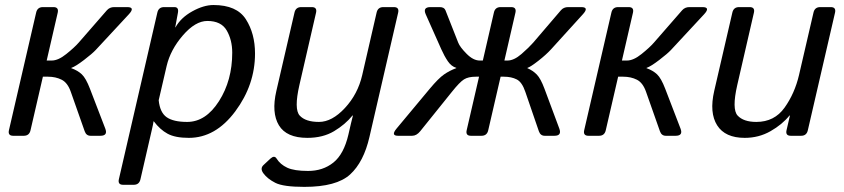

<svg xmlns="http://www.w3.org/2000/svg" viewBox="-20 -541 3362 765"><path d="M32.7 0Q10.7 0 15.6 -22L124 -490.7Q128.9 -512.7 150.9 -512.7H192.9Q214.8 -512.7 210 -490.7L166 -299.8H186Q211.9 -299.8 244.1 -325.7Q276.4 -351.6 293.5 -371.1L405.8 -500Q417 -512.7 434.6 -512.7H486.8Q520 -512.7 493.2 -483.9L361.3 -341.8Q348.1 -327.6 314.7 -302Q281.2 -276.4 264.2 -270.5L263.7 -269.5Q289.6 -260.3 305.9 -244.9Q322.3 -229.5 338.4 -187.5L399.4 -28.8Q410.6 0 379.9 0H340.8Q323.7 0 317.4 -18.1L262.2 -174.8Q249.5 -211.4 225.6 -223.4Q201.7 -235.4 171.4 -235.4H150.9L101.6 -22Q96.7 0 74.7 0Z M470.7 195.3Q448.7 195.3 453.6 173.3L606.9 -490.7Q611.8 -512.7 633.8 -512.7H674.8Q692.9 -512.7 689 -490.7L678.2 -432.1H679.2Q700.7 -470.7 746.1 -495.8Q791.5 -521 830.6 -521Q923.3 -521 959.7 -464.1Q996.1 -407.2 996.1 -327.6Q996.1 -203.1 917.5 -97.4Q838.9 8.3 732.4 8.3Q678.2 8.3 647.9 -8.1Q617.7 -24.4 592.8 -57.6H591.8Q589.8 -43.9 585.9 -27.8L539.6 173.3Q534.7 195.3 512.7 195.3ZM612.3 -141.6Q617.2 -92.8 644 -74Q670.9 -55.2 725.6 -55.2Q799.8 -55.2 852.5 -137.9Q905.3 -220.7 905.3 -331.1Q905.3 -381.8 883.3 -419.7Q861.3 -457.5 806.2 -457.5Q758.3 -457.5 708.7 -400.1Q659.2 -342.8 644 -278.3Z M1081.1 -178.7 1153.3 -490.7Q1158.2 -512.7 1180.2 -512.7H1222.2Q1244.1 -512.7 1239.3 -490.7L1172.9 -202.1Q1150.9 -106 1174.1 -80.6Q1197.3 -55.2 1251 -55.2Q1302.7 -55.2 1354.2 -110.6Q1405.8 -166 1423.3 -242.2L1480.5 -490.7Q1485.4 -512.7 1507.3 -512.7H1549.3Q1571.3 -512.7 1566.4 -490.7L1452.1 4.4Q1429.2 104.5 1375 154.1Q1320.8 203.6 1192.4 203.6Q1108.9 203.6 1077.1 187.5Q1045.4 171.4 1029.3 149.4Q1015.1 129.9 1030.3 116.2L1057.6 90.8Q1073.2 76.7 1082 90.8Q1096.7 114.3 1124.5 127.2Q1152.3 140.1 1207.5 140.1Q1266.6 140.1 1308.3 106.7Q1350.1 73.2 1368.2 -4.9Q1379.4 -54.7 1386.2 -80.6H1384.3Q1355.5 -44.9 1311 -18.3Q1266.6 8.3 1204.6 8.3Q1121.6 8.3 1091.3 -41.7Q1061 -91.8 1081.1 -178.7Z M1565.9 0Q1536.1 0 1560.1 -28.8L1692.4 -187.5Q1727.1 -229 1749.3 -244.4Q1771.5 -259.8 1797.9 -269.5L1798.3 -270.5Q1778.3 -276.4 1764.4 -296.9Q1750.5 -317.4 1738.3 -344.7L1676.3 -483.9Q1663.6 -512.7 1695.3 -512.7H1731.9Q1750 -512.7 1754.9 -500L1805.7 -371.1Q1812.5 -353.5 1839.1 -326.7Q1865.7 -299.8 1891.6 -299.8H1903.8L1947.8 -490.7Q1952.6 -512.7 1974.6 -512.7H2016.6Q2038.6 -512.7 2033.7 -490.7L1989.7 -299.8H2002Q2027.8 -299.8 2057.9 -325.9Q2087.9 -352.1 2104.5 -371.1L2214.8 -500Q2225.6 -512.7 2243.7 -512.7H2295.9Q2328.6 -512.7 2302.2 -483.9L2175.8 -344.7Q2155.8 -322.8 2124.8 -298.6Q2093.8 -274.4 2081.5 -270.5L2081.1 -269.5Q2103.5 -259.8 2118.9 -243.9Q2134.3 -228 2149.4 -187.5L2208.5 -28.8Q2219.2 0 2189 0H2150.4Q2133.3 0 2127 -18.1L2073.2 -174.8Q2060.1 -213.9 2038.8 -224.6Q2017.6 -235.4 1987.3 -235.4H1974.6L1925.3 -22Q1920.4 0 1898.4 0H1856.4Q1834.5 0 1839.4 -22L1888.7 -235.4H1876Q1845.7 -235.4 1828.6 -224.6Q1811.5 -213.9 1780.3 -174.8L1654.3 -18.1Q1639.6 0 1622.1 0Z M2324.7 0Q2302.7 0 2307.6 -22L2416 -490.7Q2420.9 -512.7 2442.9 -512.7H2484.9Q2506.8 -512.7 2502 -490.7L2458 -299.8H2478Q2503.9 -299.8 2536.1 -325.7Q2568.4 -351.6 2585.4 -371.1L2697.8 -500Q2709 -512.7 2726.6 -512.7H2778.8Q2812 -512.7 2785.2 -483.9L2653.3 -341.8Q2640.1 -327.6 2606.7 -302Q2573.2 -276.4 2556.2 -270.5L2555.7 -269.5Q2581.5 -260.3 2597.9 -244.9Q2614.3 -229.5 2630.4 -187.5L2691.4 -28.8Q2702.6 0 2671.9 0H2632.8Q2615.7 0 2609.4 -18.1L2554.2 -174.8Q2541.5 -211.4 2517.6 -223.4Q2493.7 -235.4 2463.4 -235.4H2442.9L2393.6 -22Q2388.7 0 2366.7 0Z M2825.7 -178.7 2897.9 -490.7Q2902.8 -512.7 2924.8 -512.7H2966.8Q2988.8 -512.7 2983.9 -490.7L2917.5 -202.1Q2895.5 -106 2918.9 -80.6Q2942.4 -55.2 2993.7 -55.2Q3065.4 -55.2 3106 -112.1Q3146.5 -168.9 3163.6 -242.2L3221.2 -490.7Q3226.1 -512.7 3248 -512.7H3290Q3312 -512.7 3307.1 -490.7L3198.7 -22Q3193.8 0 3171.9 0H3130.9Q3108.9 0 3113.8 -22L3127.4 -80.6H3125.5Q3096.7 -44.9 3050 -18.3Q3003.4 8.3 2947.3 8.3Q2869.1 8.3 2837.4 -41.7Q2805.7 -91.8 2825.7 -178.7Z"/></svg>

Font: Istok
Style: Italic
Weight: 500
Italic angle: -13°
Designer: Andrey V. Panov
Foundry: Andrey V. Panov
Version: Version 1.0.3